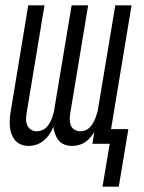

<svg xmlns="http://www.w3.org/2000/svg" viewBox="-20 -540 540 721"><path d="M426 161H365L392 0H327L334 -44Q327 -33 318.5 -23Q310 -13 299.5 -6Q289 1 276 4.5Q263 8 251 8Q236 8 222.5 3Q209 -2 200.5 -12.5Q192 -23 187 -36.5Q182 -50 180 -64Q175 -50 166 -36.5Q157 -23 144.5 -12.5Q132 -2 117 3Q102 8 87 8Q72 8 58.5 2.5Q45 -3 36.5 -13.5Q28 -24 23 -37.5Q18 -51 17 -66Q16 -81 17 -96Q18 -111 21 -126L86 -520H147L80 -116Q78 -104 78 -92Q78 -80 82.5 -69.5Q87 -59 96.5 -53Q106 -47 118 -47Q128 -47 138 -51Q148 -55 155 -62.5Q162 -70 167 -79Q172 -88 175.5 -97.5Q179 -107 181.5 -116.5Q184 -126 185 -136L249 -520H311L244 -116Q242 -104 242 -92Q242 -80 246 -69.5Q250 -59 260 -53Q270 -47 282 -47Q292 -47 301.5 -51Q311 -55 318 -62.5Q325 -70 330 -79Q335 -88 338.5 -97.5Q342 -107 345 -116.5Q348 -126 349 -136L413 -520H474L397 -55H462Z"/></svg>

Font: Iosevka SS18 Light
Style: Italic
Weight: 300
Italic angle: -9°
Monospace: yes
Designer: Belleve Invis
Foundry: Belleve Invis
Version: Version 25.1.1; ttfautohint (v1.8.4)